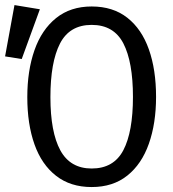

<svg xmlns="http://www.w3.org/2000/svg" viewBox="-61 -725 681 756"><path d="M553.5 -343.5Q553.5 -239.5 525.2 -159.2Q497 -79 440.5 -33.8Q384 11.5 300 11.5Q216.5 11.5 159.8 -32.8Q103 -77 74.8 -156.5Q46.5 -236 46.5 -342.5Q46.5 -447 74.8 -527.5Q103 -608 159.8 -653.8Q216.5 -699.5 300 -699.5Q384 -699.5 440.5 -655Q497 -610.5 525.2 -530.5Q553.5 -450.5 553.5 -343.5ZM462.5 -343.5Q462.5 -481 424.8 -554Q387 -627 300 -627Q213 -627 175.2 -553.5Q137.5 -480 137.5 -342.5Q137.5 -205 176.5 -133.2Q215.5 -61.5 300 -61.5Q387 -61.5 424.8 -133.8Q462.5 -206 462.5 -343.5ZM-4 -705 96 -688.5 24.5 -492.5 -41 -503Z"/></svg>

Font: Fast_Mono
Style: Regular
Weight: 400
Monospace: yes
Designer: Carrois Corporate, Edenspiekermann AG, Nikita Prokopov
Foundry: Carrois Corporate, Edenspiekermann AG, Nikita Prokopov
Version: Version 5.002